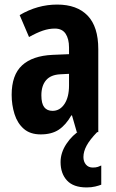

<svg xmlns="http://www.w3.org/2000/svg" viewBox="-20 -629 509 840"><path d="M230 -609Q317 -609 363.5 -560.5Q410 -512 410 -414V-51H316L295 -124H292Q268 -82 237 -61.5Q206 -41 158 -41Q112 -41 84 -65.5Q56 -90 43.5 -130Q31 -170 31 -214Q31 -301 76.5 -343Q122 -385 210 -389L282 -392V-421Q282 -459 267 -481.5Q252 -504 220 -504Q194 -504 167.5 -495Q141 -486 107 -467L66 -563Q144 -609 230 -609ZM244 -304Q202 -302 181.5 -278Q161 -254 161 -212Q161 -176 173.5 -160Q186 -144 210 -144Q242 -144 262 -174Q282 -204 282 -255V-306ZM345 58Q345 78 356 91Q367 104 386 104Q400 104 408.5 101Q417 98 423 95V179Q413 183 396.5 187Q380 191 359 191Q301 191 273 160.5Q245 130 245 80Q245 39 270.5 0.5Q296 -38 335 -62L405 -51Q373 -18 359 8Q345 34 345 58Z"/></svg>

Font: Noto Sans Tamil UI ExtraCondensed
Style: Bold
Weight: 700
Width: 2
Designer: Jelle Bosma - Monotype Design Team
Foundry: Monotype Imaging Inc.
Version: Version 2.004; ttfautohint (v1.8.4.7-5d5b)